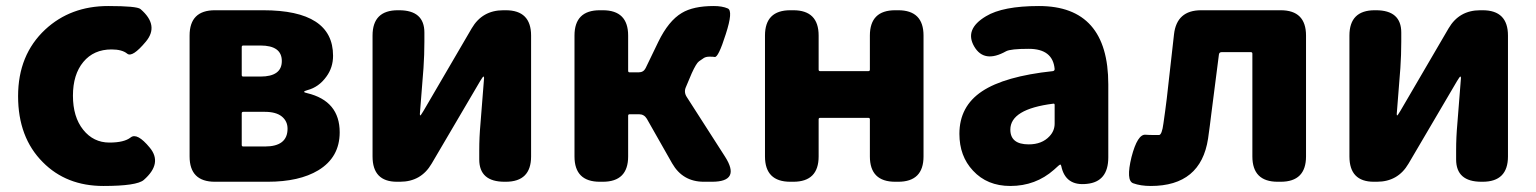

<svg xmlns="http://www.w3.org/2000/svg" viewBox="-20 -603 5095 637"><path d="M323 14Q200 14 122 -65Q40 -147 40 -284Q40 -421 130 -505Q214 -583 339 -583Q434 -583 446 -573Q509 -519 464 -465Q419 -411 402 -425Q385 -439 350 -439Q291 -439 256.5 -397.5Q222 -356 222 -285.5Q222 -215 256 -172.5Q290 -130 343 -130Q392 -130 413.5 -147Q435 -164 477 -113Q520 -61 457 -6Q434 14 323 14Z M693 0Q609 0 609 -84V-485Q609 -569 693 -569H853Q1085 -569 1085 -418Q1085 -379 1063 -349Q1038 -314 1000 -304Q989 -301 989 -298.5Q989 -296 999 -294Q1107 -268 1107 -164Q1107 -81 1036 -38Q973 0 868 0ZM782 -122Q782 -117 787 -117H859Q934 -117 934 -176Q934 -201 915 -216.5Q896 -232 858 -232H787Q782 -232 782 -227ZM782 -354Q782 -349 787 -349H844Q915 -349 915 -400.5Q915 -452 844 -452H787Q782 -452 782 -447Z M1297 0Q1216 0 1216 -84V-485Q1216 -569 1300 -569H1304Q1388 -569 1388 -495V-465Q1388 -421 1385 -377L1373 -225Q1373 -220 1374.5 -220Q1376 -220 1385 -235L1545 -509Q1580 -569 1650 -569H1658Q1742 -569 1742 -485V-84Q1742 0 1658 0H1654Q1570 0 1570 -74V-104Q1570 -148 1574 -192L1586 -344Q1586 -349 1584 -349Q1582 -349 1573 -334L1412 -60Q1377 0 1307 0Z M1970 0Q1886 0 1886 -84V-485Q1886 -569 1970 -569H1980Q2064 -569 2064 -485V-368Q2064 -363 2069 -363H2099Q2115 -363 2122 -377L2164 -464Q2198 -534 2242 -560Q2280 -583 2348 -583Q2376 -583 2394.5 -575Q2413 -567 2388 -490Q2363 -411 2351 -414Q2346 -415 2334 -415Q2322 -415 2315 -410.5Q2308 -406 2299 -399.5Q2290 -393 2275 -360L2256 -315Q2248 -298 2258 -282L2385 -84Q2439 0 2342 0H2315Q2245 0 2210 -61L2126 -209Q2117 -224 2100 -224H2069Q2064 -224 2064 -219V-84Q2064 0 1980 0Z M2602 0Q2518 0 2518 -84V-485Q2518 -569 2602 -569H2612Q2696 -569 2696 -485V-372Q2696 -367 2701 -367H2861Q2866 -367 2866 -372V-485Q2866 -569 2950 -569H2960Q3044 -569 3044 -485V-84Q3044 0 2960 0H2950Q2866 0 2866 -84V-207Q2866 -212 2861 -212H2701Q2696 -212 2696 -207V-84Q2696 0 2612 0Z M3332 14Q3255 14 3208 -37Q3163 -85 3163 -159Q3163 -250 3238 -300Q3313 -350 3473 -367Q3479 -368 3479 -374Q3473 -441 3393 -441Q3333 -441 3318 -433Q3245 -392 3212 -449Q3179 -506 3251 -549Q3307 -583 3427 -583Q3657 -583 3657 -323V-81Q3657 0 3586 7Q3515 15 3501 -52Q3500 -57 3497.5 -57Q3495 -57 3477 -40Q3416 14 3332 14ZM3393 -124Q3437 -124 3462 -151Q3479 -169 3479 -193V-255Q3479 -260 3474 -259Q3332 -241 3332 -173Q3332 -124 3393 -124Z M3798 14Q3764 14 3739.5 5Q3715 -4 3734 -82Q3754 -159 3781 -156Q3786 -155 3825 -155Q3835 -155 3840 -194Q3846 -235 3851 -276L3875 -489Q3884 -569 3965 -569H4229Q4313 -569 4313 -485V-84Q4313 0 4229 0H4219Q4135 0 4135 -84V-425Q4135 -430 4130 -430H4033Q4025 -430 4024 -422L3999 -227Q3994 -185 3988 -143Q3964 14 3798 14Z M4538 0Q4457 0 4457 -84V-485Q4457 -569 4541 -569H4545Q4629 -569 4629 -495V-465Q4629 -421 4626 -377L4614 -225Q4614 -220 4615.5 -220Q4617 -220 4626 -235L4786 -509Q4821 -569 4891 -569H4899Q4983 -569 4983 -485V-84Q4983 0 4899 0H4895Q4811 0 4811 -74V-104Q4811 -148 4815 -192L4827 -344Q4827 -349 4825 -349Q4823 -349 4814 -334L4653 -60Q4618 0 4548 0Z"/></svg>

Font: Resource Han Rounded TW Heavy
Style: Regular
Weight: 900
Designer: Cyano Hao (round all glyphs); Ryoko NISHIZUKA 西塚涼子 (kana, bopomofo & ideographs); Paul D. Hunt (Latin, Greek & Cyrillic)
Foundry: Cyano Hao
Version: 0.990